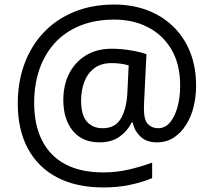

<svg xmlns="http://www.w3.org/2000/svg" viewBox="-20 -734 939 843"><path d="M841 -357Q841 -311 830.5 -267Q820 -223 798 -187.5Q776 -152 744 -130.5Q712 -109 668 -109Q622 -109 595.5 -135.5Q569 -162 563 -196H558Q540 -159 505 -134Q470 -109 417 -109Q341 -109 299.5 -160Q258 -211 258 -295Q258 -361 284 -411.5Q310 -462 357.5 -491Q405 -520 470 -520Q514 -520 556.5 -512.5Q599 -505 623 -496L613 -293Q612 -275 612 -267.5Q612 -260 612 -257Q612 -205 630.5 -188Q649 -171 674 -171Q705 -171 726.5 -196.5Q748 -222 759.5 -264.5Q771 -307 771 -358Q771 -451 733.5 -515.5Q696 -580 630.5 -614Q565 -648 482 -648Q397 -648 331 -621Q265 -594 220.5 -545Q176 -496 153 -429.5Q130 -363 130 -283Q130 -185 165 -116.5Q200 -48 267.5 -12.5Q335 23 433 23Q494 23 549.5 9.5Q605 -4 648 -20V48Q605 66 551.5 77.5Q498 89 433 89Q315 89 231 45Q147 1 102.5 -81.5Q58 -164 58 -280Q58 -373 87 -452.5Q116 -532 171 -590.5Q226 -649 304.5 -681.5Q383 -714 482 -714Q560 -714 625.5 -689.5Q691 -665 739.5 -618.5Q788 -572 814.5 -506Q841 -440 841 -357ZM336 -293Q336 -229 361.5 -200Q387 -171 430 -171Q486 -171 510.5 -213Q535 -255 539 -322L545 -447Q532 -451 512 -454Q492 -457 471 -457Q422 -457 392 -433Q362 -409 349 -371.5Q336 -334 336 -293Z"/></svg>

Font: ukannada85
Style: Book
Weight: 400
Designer: Jelle Bosma - Monotype Design Team
Foundry: Monotype Imaging Inc.
Version: Version 2.003